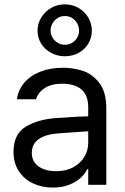

<svg xmlns="http://www.w3.org/2000/svg" viewBox="-20 -848 575 881"><path d="M306.6 -240.2C357.4 -244.1 385.7 -246.1 391.6 -246.1L390.6 -314.5L335 -312.5C279 -309.2 247.7 -307.3 241.2 -306.6C183.9 -302.7 136.4 -289.6 98.6 -267.1C60.9 -244.6 42 -205.7 42 -150.4C42 -117.2 50 -88.2 65.9 -63.5C81.9 -38.7 103.5 -19.9 130.9 -6.8C158.2 6.2 188.8 12.7 222.7 12.7C251.3 12.7 276.5 8.3 298.3 -0.5C320.1 -9.3 337.7 -20 351.1 -32.7C364.4 -45.4 374.3 -58.6 380.9 -72.3H384.8V0H467.8V-349.6C467.8 -401 456.9 -440.6 435.1 -468.3C413.2 -495.9 387.7 -514.3 358.4 -523.4C329.1 -532.6 299.2 -537.1 268.6 -537.1C230.1 -537.1 195.6 -531.1 165 -519C134.4 -507 109.9 -490.1 91.3 -468.3C72.8 -446.5 61.5 -421.2 57.6 -392.6H145.5C152 -414.1 165.5 -431.3 186 -444.3C206.5 -457.4 232.7 -463.9 264.6 -463.9C291.3 -463.9 313.6 -459.8 331.5 -451.7C349.4 -443.5 362.8 -431.5 371.6 -415.5C380.4 -399.6 384.8 -380.2 384.8 -357.4V-192.4C384.8 -169.6 378.9 -148.3 367.2 -128.4C355.5 -108.6 338.5 -92.6 316.4 -80.6C294.3 -68.5 267.9 -62.5 237.3 -62.5C215.8 -62.5 196.6 -65.8 179.7 -72.3C162.8 -78.8 149.6 -88.2 140.1 -100.6C130.7 -113 126 -128.3 126 -146.5C126 -174.5 136.9 -195.8 158.7 -210.4C180.5 -225.1 211.3 -233.7 251 -236.3ZM214.4 -605.5C233.6 -595.1 254.6 -589.8 277.3 -589.8C300.8 -589.8 321.9 -595.1 340.8 -605.5C359.7 -615.9 374.5 -630 385.3 -647.9C396 -665.9 401.4 -685.5 401.4 -707C401.4 -728.5 396 -748.5 385.3 -767.1C374.5 -785.6 359.5 -800.5 340.3 -811.5C321.1 -822.6 300.1 -828.1 277.3 -828.1C254.6 -828.1 233.6 -822.6 214.4 -811.5C195.1 -800.5 180 -785.6 168.9 -767.1C157.9 -748.5 152.3 -728.5 152.3 -707C152.3 -685.5 157.9 -665.9 168.9 -647.9C180 -630 195.1 -615.9 214.4 -605.5ZM311.5 -651.9C301.8 -645.7 290.4 -642.6 277.3 -642.6C265 -642.6 253.9 -645.7 244.1 -651.9C234.4 -658 226.6 -666 220.7 -675.8C214.8 -685.5 211.9 -696 211.9 -707C211.9 -718.8 214.8 -729.8 220.7 -740.2C226.6 -750.7 234.4 -759 244.1 -765.1C253.9 -771.3 265 -774.4 277.3 -774.4C290.4 -774.4 301.8 -771.3 311.5 -765.1C321.3 -759 328.9 -750.7 334.5 -740.2C340 -729.8 342.8 -718.8 342.8 -707C342.8 -696 340 -685.5 334.5 -675.8C328.9 -666 321.3 -658 311.5 -651.9Z"/></svg>

Font: Pretendard Variable
Style: Regular
Weight: 400
Designer: Base glyphs from Inter by Rasmus Andersson; Hangeul glyphs from Noto Sans CJK(Source Han Sans) by Jang Soo-young and Kan
Foundry: Kil Hyung-jin
Version: Version 1.309;Glyphs 3.2 (3225)